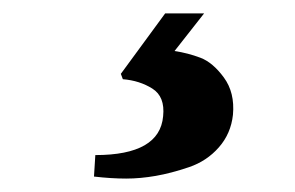

<svg xmlns="http://www.w3.org/2000/svg" viewBox="-20 -20 440 286"><path d="M120 243 122 211Q218 211 223 153Q226 124 207 112Q188 100 163 98L160 90L226 0H284L240 56Q260 59 278.5 66Q297 73 313.5 95.5Q330 118 327 151Q324 179 306 199.5Q288 220 261.5 229Q235 238 212 242Q189 246 168 246Q146 246 120 243Z"/></svg>

Font: Heuristica
Style: Bold Italic
Weight: 700
Italic angle: -13°
Version: Version 1.0.2